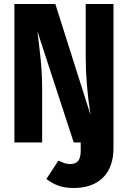

<svg xmlns="http://www.w3.org/2000/svg" viewBox="-20 -713 640 961"><path d="M548 -693V27Q548 124 495.5 176Q443 228 348 228Q305 228 273 216.5Q241 205 212 183L272 91Q292 100 303.5 104Q315 108 332 108Q358 108 371 92.5Q384 77 384 41V0H349L167 -557Q177 -481 184 -410.5Q191 -340 191 -261V0H52V-693H257L433 -138Q409 -292 409 -428V-693Z"/></svg>

Font: Fira Mono
Style: Bold
Weight: 700
Monospace: yes
Designer: Carrois Corporate & Edenspiekermann AG
Foundry: Carrois Corporate GbR & Edenspiekermann AG
Version: Version 3.206